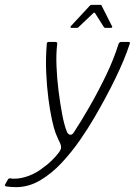

<svg xmlns="http://www.w3.org/2000/svg" viewBox="-117 -645 556 792"><path d="M-51 127Q-62 127 -72.5 126Q-83 125 -92 124Q-100 121 -95 114L-84 95Q-80 89 -72 91Q-69 92 -65 92Q-61 92 -57 92Q-29 92 2.5 80Q34 68 59 48Q78 35 95 18.5Q112 2 123.5 -13Q135 -28 135 -36Q135 -47 129 -58.5Q123 -70 112 -97Q105 -116 97 -152.5Q89 -189 82.5 -239.5Q76 -290 73.5 -347Q71 -404 76 -464Q76 -472 84 -472H111Q114 -472 117 -470.5Q120 -469 119 -463Q114 -425 116 -373.5Q118 -322 124.5 -270Q131 -218 139.5 -173.5Q148 -129 158 -104Q162 -92 171 -89.5Q180 -87 187 -98Q218 -145 253.5 -207Q289 -269 321 -335.5Q353 -402 372 -464Q375 -469 377 -470.5Q379 -472 384 -472H413Q422 -472 418 -464Q407 -430 392.5 -395.5Q378 -361 359.5 -322.5Q341 -284 315 -236Q300 -208 274 -163Q248 -118 213.5 -68Q179 -18 137.5 26.5Q96 71 48.5 99Q1 127 -51 127ZM177 -530Q174 -530 174 -532.5Q174 -535 175 -537L254 -622Q257 -625 261 -625H297Q301 -625 302 -622L345 -537Q347 -535 345.5 -532.5Q344 -530 341 -530H317Q313 -530 311 -534L275 -591Q272 -595 268 -591L208 -534Q205 -530 201 -530Z"/></svg>

Font: Glory Thin ExtraLight
Style: Italic
Weight: 250
Italic angle: -12°
Version: Version 1.011